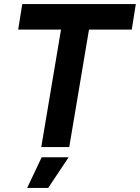

<svg xmlns="http://www.w3.org/2000/svg" viewBox="-20 -720 685 940"><path d="M182 0 290 -642H427L319 0ZM69 -575 89 -700H645L625 -575ZM113 200 184 50H316L216 200Z"/></svg>

Font: Figtree Light
Style: Bold Italic
Weight: 700
Italic angle: -9.5°
Version: Version 2.000